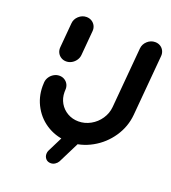

<svg xmlns="http://www.w3.org/2000/svg" viewBox="-119 -609 723 811"><g transform="rotate(20 242.5 -203.0)"><path d="M114.8 -312.6Q101.9 -312.6 91.5 -319.1Q81.1 -325.6 75.7 -336.5Q70.4 -347.4 71.5 -360.4L81.1 -471.1Q82.6 -490.7 97.8 -504.6Q113 -518.5 132.6 -518.5Q145.6 -518.5 155.9 -512.2Q166.3 -505.9 171.9 -495Q177.4 -484.1 176.3 -471.1L166.7 -360.4Q165.6 -347.4 158.1 -336.5Q150.7 -325.6 139.3 -319.1Q127.8 -312.6 114.8 -312.6ZM441.1 -518.1Q454.1 -518.1 464.4 -511.9Q474.8 -505.6 480.2 -494.6Q485.6 -483.7 484.4 -470.7L460.7 -198.5Q455.9 -143.7 424.6 -97.4Q393.3 -51.1 344.8 -24.1Q296.3 3 241.9 3Q190.4 3 148.1 -21.3Q105.9 -45.6 81.7 -87.8Q57.4 -130 57.4 -181.1Q57.4 -186.7 58.1 -198.5Q59.3 -211.5 66.7 -222.4Q74.1 -233.3 85.6 -239.8Q97 -246.3 110 -246.3Q123 -246.3 133.3 -239.8Q143.7 -233.3 149.1 -222.4Q154.4 -211.5 153.3 -198.5Q153 -195.2 153 -188.9Q153 -161.9 165.7 -139.8Q178.5 -117.8 200.7 -105Q223 -92.2 250 -92.2Q278.9 -92.2 304.4 -106.5Q330 -120.7 346.5 -145.2Q363 -169.6 365.6 -198.5L389.3 -470.7Q391.1 -490.4 406.3 -504.3Q421.5 -518.1 441.1 -518.1ZM170.4 82.6Q170.4 73.7 174.1 66.7L236.3 -57.8Q241.1 -66.7 250 -72.2Q258.9 -77.8 268.9 -77.8Q283 -77.8 291.1 -68.7Q299.3 -59.6 299.3 -47Q299.3 -38.1 295.6 -31.1L233.3 93.7Q228.1 102.6 219.4 108.1Q210.7 113.7 200.7 113.7Q186.7 113.7 178.5 104.6Q170.4 95.6 170.4 82.6Z"/></g></svg>

Font: 26F Galaxy Sans Extra Bold
Style: Italic
Weight: 800
Italic angle: -5°
Designer: C₂₉H₂₅N₃O₅
Version: Version 1.200